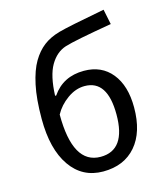

<svg xmlns="http://www.w3.org/2000/svg" viewBox="-115 -856 830 955"><g transform="rotate(-15 300.0 -378.5)"><path d="M507.8 -767.1 523.9 -689Q330.1 -656.2 280 -640.4Q230 -624.5 199 -571.5Q168 -518.6 164.1 -416H169.9Q226.6 -499 334 -499Q424.8 -499 476.8 -434.8Q528.8 -370.6 528.8 -258.8Q528.8 -131.8 467.8 -61Q406.7 9.8 298.8 9.8Q191.9 9.8 130.9 -78.1Q69.8 -166 69.8 -321.8Q69.8 -425.3 85 -495.6Q100.1 -565.9 125.5 -608.9Q150.9 -651.9 184.6 -677.7Q218.3 -703.6 267.6 -717.5Q316.9 -731.4 507.8 -767.1ZM162.1 -319.8Q162.1 -64 305.2 -64Q435.1 -64 435.1 -247.1Q435.1 -424.8 317.9 -424.8Q271.5 -424.8 228.3 -393.8Q185.1 -362.8 162.1 -319.8Z"/></g></svg>

Font: WenQuanYi Micro Hei Mono
Style: Regular
Weight: 400
Foundry: Ascender Corporation
Version: Version 0.2.0-beta